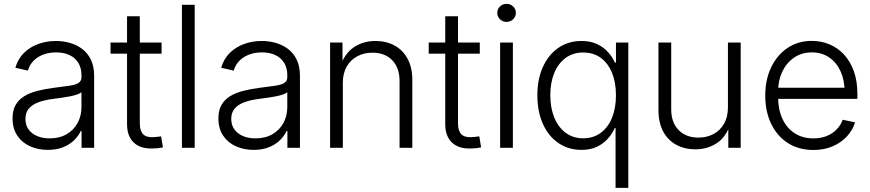

<svg xmlns="http://www.w3.org/2000/svg" viewBox="-20 -752 4429 977"><path d="M223.1 10.7Q173.8 10.7 133.1 -7.6Q92.3 -25.9 68.1 -61.8Q43.9 -97.7 43.9 -149.9Q43.9 -190.4 59.3 -217.5Q74.7 -244.6 102.8 -262Q130.9 -279.3 169.2 -289.3Q207.5 -299.3 253.4 -305.2Q299.8 -311 331.1 -315.4Q362.3 -319.8 378.4 -329.3Q394.5 -338.9 394.5 -358.9V-370.1Q394.5 -405.3 379.2 -431.2Q363.8 -457 335 -471.2Q306.2 -485.4 265.6 -485.4Q226.6 -485.4 196.5 -472.9Q166.5 -460.4 147.7 -439.5Q128.9 -418.5 122.1 -392.6L58.1 -407.2Q71.3 -452.6 101.8 -482.7Q132.3 -512.7 174.6 -528.1Q216.8 -543.5 264.6 -543.5Q300.3 -543.5 335 -533.9Q369.6 -524.4 397.7 -503.4Q425.8 -482.4 442.4 -448.5Q459 -414.6 459 -366.2V0H395V-85.4H391.1Q379.9 -61 357.4 -38.8Q335 -16.6 301.5 -2.9Q268.1 10.7 223.1 10.7ZM232.4 -47.9Q282.7 -47.9 319.1 -69.1Q355.5 -90.3 375 -126.5Q394.5 -162.6 394.5 -206.5V-282.7Q387.2 -276.4 371.8 -271Q356.4 -265.6 335.9 -261.7Q315.4 -257.8 293.7 -254.6Q272 -251.5 252.9 -249Q208 -243.7 175.8 -231.7Q143.6 -219.7 126.5 -199.2Q109.4 -178.7 109.4 -147Q109.4 -115.2 125.5 -93.3Q141.6 -71.3 169.2 -59.6Q196.8 -47.9 232.4 -47.9Z M802.2 -535.6V-479H542.5V-535.6ZM626.5 -669.4H691.4V-124.5Q691.4 -86.4 708.3 -69.1Q725.1 -51.8 761.2 -54.2Q769 -54.7 779.8 -55.7Q790.5 -56.6 799.8 -58.1L809.1 -2Q797.9 0.5 784.7 2Q771.5 3.4 759.3 3.4Q695.3 6.3 660.9 -26.4Q626.5 -59.1 626.5 -119.6Z M970.7 -727.5V0H905.8V-727.5Z M1270.5 10.7Q1221.2 10.7 1180.4 -7.6Q1139.6 -25.9 1115.5 -61.8Q1091.3 -97.7 1091.3 -149.9Q1091.3 -190.4 1106.7 -217.5Q1122.1 -244.6 1150.1 -262Q1178.2 -279.3 1216.6 -289.3Q1254.9 -299.3 1300.8 -305.2Q1347.2 -311 1378.4 -315.4Q1409.7 -319.8 1425.8 -329.3Q1441.9 -338.9 1441.9 -358.9V-370.1Q1441.9 -405.3 1426.5 -431.2Q1411.1 -457 1382.3 -471.2Q1353.5 -485.4 1313 -485.4Q1273.9 -485.4 1243.9 -472.9Q1213.9 -460.4 1195.1 -439.5Q1176.3 -418.5 1169.4 -392.6L1105.5 -407.2Q1118.7 -452.6 1149.2 -482.7Q1179.7 -512.7 1221.9 -528.1Q1264.2 -543.5 1312 -543.5Q1347.7 -543.5 1382.3 -533.9Q1417 -524.4 1445.1 -503.4Q1473.1 -482.4 1489.7 -448.5Q1506.3 -414.6 1506.3 -366.2V0H1442.4V-85.4H1438.5Q1427.2 -61 1404.8 -38.8Q1382.3 -16.6 1348.9 -2.9Q1315.4 10.7 1270.5 10.7ZM1279.8 -47.9Q1330.1 -47.9 1366.5 -69.1Q1402.8 -90.3 1422.4 -126.5Q1441.9 -162.6 1441.9 -206.5V-282.7Q1434.6 -276.4 1419.2 -271Q1403.8 -265.6 1383.3 -261.7Q1362.8 -257.8 1341.1 -254.6Q1319.3 -251.5 1300.3 -249Q1255.4 -243.7 1223.1 -231.7Q1190.9 -219.7 1173.8 -199.2Q1156.7 -178.7 1156.7 -147Q1156.7 -115.2 1172.9 -93.3Q1189 -71.3 1216.6 -59.6Q1244.1 -47.9 1279.8 -47.9Z M1724.6 -331.1V0H1659.7V-535.6H1722.7L1723.1 -410.2H1710.4Q1732.9 -480 1780.8 -511.7Q1828.6 -543.5 1890.6 -543.5Q1945.3 -543.5 1987.5 -520.5Q2029.8 -497.6 2054 -453.1Q2078.1 -408.7 2078.1 -343.8V0H2013.2V-339.4Q2013.2 -407.2 1975.8 -445.6Q1938.5 -483.9 1875.5 -483.9Q1832.5 -483.9 1798.3 -465.8Q1764.2 -447.8 1744.4 -413.6Q1724.6 -379.4 1724.6 -331.1Z M2421.4 -535.6V-479H2161.6V-535.6ZM2245.6 -669.4H2310.5V-124.5Q2310.5 -86.4 2327.4 -69.1Q2344.2 -51.8 2380.4 -54.2Q2388.2 -54.7 2398.9 -55.7Q2409.7 -56.6 2418.9 -58.1L2428.2 -2Q2417 0.5 2403.8 2Q2390.6 3.4 2378.4 3.4Q2314.5 6.3 2280 -26.4Q2245.6 -59.1 2245.6 -119.6Z M2524.9 0V-535.6H2589.8V0ZM2557.6 -640.6Q2538.1 -640.6 2524.2 -654.1Q2510.3 -667.5 2510.3 -686.5Q2510.3 -706.1 2524.2 -719.2Q2538.1 -732.4 2557.6 -732.4Q2577.1 -732.4 2591.1 -719.2Q2605 -706.1 2605 -686.5Q2605 -667.5 2591.1 -654.1Q2577.1 -640.6 2557.6 -640.6Z M3177.2 204.1H3112.3V-100.6H3108.4Q3096.2 -72.8 3073.7 -47.1Q3051.3 -21.5 3018.1 -5.4Q2984.9 10.7 2939 10.7Q2872.6 10.7 2821.8 -23.9Q2771 -58.6 2742.7 -121.3Q2714.4 -184.1 2714.4 -267.1Q2714.4 -349.6 2742.9 -412.1Q2771.5 -474.6 2822 -509Q2872.6 -543.5 2939 -543.5Q2985.4 -543.5 3018.8 -527.3Q3052.2 -511.2 3074.7 -486.1Q3097.2 -460.9 3108.9 -433.6H3114.3V-535.6H3177.2ZM2947.3 -48.3Q2999.5 -48.3 3037.1 -76.2Q3074.7 -104 3094.5 -153.3Q3114.3 -202.6 3114.3 -267.6Q3114.3 -332 3094.5 -380.9Q3074.7 -429.7 3037.4 -457.3Q3000 -484.9 2947.3 -484.9Q2895.5 -484.9 2857.9 -457Q2820.3 -429.2 2800.3 -380.4Q2780.3 -331.5 2780.3 -267.6Q2780.3 -203.1 2800.5 -153.8Q2820.8 -104.5 2858.4 -76.4Q2896 -48.3 2947.3 -48.3Z M3518.6 7.8Q3463.9 7.8 3421.4 -15.1Q3378.9 -38.1 3354.7 -82.8Q3330.6 -127.4 3330.6 -191.9V-535.6H3395.5V-196.3Q3395.5 -128.9 3433.1 -90.3Q3470.7 -51.8 3533.7 -51.8Q3576.2 -51.8 3610.4 -69.8Q3644.5 -87.9 3664.3 -122.3Q3684.1 -156.7 3684.1 -204.6V-535.6H3749V0H3686V-125.5H3698.2Q3675.8 -55.2 3627.7 -23.7Q3579.6 7.8 3518.6 7.8Z M4119.1 11.2Q4043.9 11.2 3989 -24.2Q3934.1 -59.6 3904.1 -122.1Q3874 -184.6 3874 -265.6Q3874 -346.7 3904.1 -409.4Q3934.1 -472.2 3987.5 -508.1Q4041 -543.9 4110.8 -543.9Q4158.2 -543.9 4200.2 -526.6Q4242.2 -509.3 4274.2 -475.1Q4306.2 -440.9 4324.5 -390.6Q4342.8 -340.3 4342.8 -274.9V-249H3914.6V-305.7H4307.1L4277.8 -285.2Q4277.8 -343.3 4257.6 -388.4Q4237.3 -433.6 4199.7 -459.5Q4162.1 -485.4 4110.8 -485.4Q4059.6 -485.4 4021 -459Q3982.4 -432.6 3960.9 -387.9Q3939.5 -343.3 3939.5 -288.1V-257.3Q3939.5 -194.8 3961.4 -147.5Q3983.4 -100.1 4023.7 -74Q4064 -47.9 4119.1 -47.9Q4157.7 -47.9 4187.7 -60.3Q4217.8 -72.8 4238 -94.2Q4258.3 -115.7 4268.1 -142.6L4331.1 -129.4Q4319.3 -90.3 4290 -58.3Q4260.7 -26.4 4217.3 -7.6Q4173.8 11.2 4119.1 11.2Z"/></svg>

Font: Inter 20pt Light
Style: Regular
Weight: 300
Version: Version 4.001;git-66647c0bb